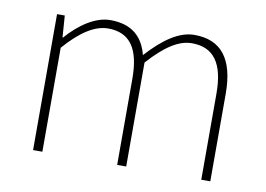

<svg xmlns="http://www.w3.org/2000/svg" viewBox="-63 -636 1016 733"><g transform="rotate(10 444.5 -270.0)"><path d="M105 0H141V-403C201 -472 256 -507 307 -507C392 -507 431 -450 431 -334V0H466V-403C528 -472 580 -507 632 -507C717 -507 757 -450 757 -334V0H792V-339C792 -475 739 -540 636 -540C576 -540 517 -498 455 -430C438 -496 396 -540 310 -540C252 -540 191 -498 143 -443H141L135 -527H105Z"/></g></svg>

Font: Source Han Sans CN ExtraLight
Style: Regular
Weight: 250
Designer: Ryoko NISHIZUKA (kana & ideographs); Paul D. Hunt (Latin, Greek & Cyrillic); Wenlong ZHANG (bopomofo); Sandoll Communica
Foundry: Adobe Systems Incorporated
Version: Version 1.004;PS 1.004;hotconv 16.6.51;makeotf.lib2.5.65220